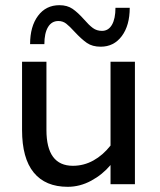

<svg xmlns="http://www.w3.org/2000/svg" viewBox="-20 -710 615 740"><path d="M65 -209V-472H159V-209Q159 -71 261 -71Q303 -71 340 -91.5Q377 -112 406 -149V-472H500V0H406V-74Q375 -37 331.5 -13.5Q288 10 241 10Q155 10 110 -45Q65 -100 65 -209ZM368 -530Q336 -530 315 -544.5Q294 -559 268 -587Q248 -609 235 -619Q222 -629 205 -629Q179 -629 165 -605.5Q151 -582 151 -540H96Q96 -608 126.5 -649Q157 -690 209 -690Q239 -690 259.5 -676Q280 -662 304 -635Q323 -613 338 -602Q353 -591 373 -591Q398 -591 411.5 -614.5Q425 -638 425 -680H480Q480 -612 449.5 -571Q419 -530 368 -530Z"/></svg>

Font: Madhuban
Style: Regular
Weight: 400
Designer: jaikishan Patel
Foundry: MagicType
Version: Version 1.000